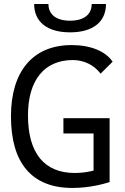

<svg xmlns="http://www.w3.org/2000/svg" viewBox="-20 -928 626 958"><path d="M341.3 9.8C427.2 9.8 499.5 -10.7 526.9 -19.5V-338.4H296.4V-262.2H446.8V-76.7C420.9 -70.3 389.2 -64.9 353 -64.9C200.7 -64.9 119.6 -164.1 119.6 -352.5C119.6 -528.3 201.7 -628.4 343.3 -628.4C398.4 -628.4 449.2 -604 481.9 -560.5L542 -620.1C506.3 -672.9 431.6 -703.1 337.4 -703.1C145 -703.1 34.7 -573.2 34.7 -347.7C34.7 -113.3 139.6 9.8 341.3 9.8ZM329.6 -766.6C443.4 -766.6 508.8 -818.4 508.8 -908.2H437.5C437.5 -855 397.9 -824.7 329.6 -824.7C261.2 -824.7 221.7 -855 221.7 -908.2H150.4C150.4 -818.4 215.8 -766.6 329.6 -766.6Z"/></svg>

Font: Cascadia Code SemiLight
Style: Regular
Weight: 350
Monospace: yes
Designer: Aaron Bell
Foundry: Saja Typeworks
Version: Version 2404.023